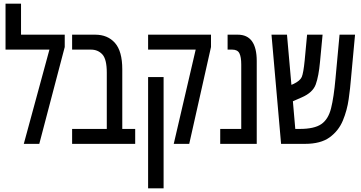

<svg xmlns="http://www.w3.org/2000/svg" viewBox="-20 -780 1960 1041"><path d="M94 -760H10V-511H248L109 0H193L331 -525V-592H94Z M713 0V-81H643V-404Q643 -502 603.5 -547Q564 -592 496 -592H371V-511H473Q511 -511 535 -485Q559 -459 559 -386V-81H371V0Z M1006 0 1124 -525V-592H783V-511H1041L922 0ZM867 241V-362H783V241Z M1372 0V-449Q1372 -592 1269 -592H1214V-511H1239Q1268 -511 1278 -491Q1288 -471 1288 -430V-81H1174V0Z M1633 0Q1719 0 1767.5 -35.5Q1816 -71 1839 -126.5Q1862 -182 1870.5 -242.5Q1879 -303 1883 -354L1905 -592H1821L1799 -354Q1790 -253 1775 -193Q1760 -133 1722 -107Q1684 -81 1606 -81H1581L1568 -231L1616 -252Q1676 -278 1692 -322.5Q1708 -367 1715 -444L1729 -592H1645L1632 -453Q1625 -383 1616 -362.5Q1607 -342 1572 -325L1560 -320L1536 -592H1452L1504 0Z"/></svg>

Font: Noto Sans Hebrew Extra Condensed
Style: Regular
Weight: 400
Width: 2
Designer: Monotype Design Team
Foundry: Monotype Imaging Inc.
Version: 1.000